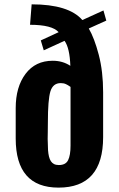

<svg xmlns="http://www.w3.org/2000/svg" viewBox="-20 -856 549 889"><path d="M201.7 -289.6Q201.7 -272.9 201.2 -242.7Q200.7 -226.6 200.7 -212.4Q201.2 -205.1 201.2 -198.2Q201.2 -177.7 202.4 -160.9Q203.6 -144 206.8 -131.1Q210 -118.2 215.6 -109.6Q221.2 -101.1 230.2 -96.4Q239.3 -91.8 252.4 -91.8Q284.2 -91.8 295.4 -114.5Q306.6 -137.2 306.6 -181.6V-453.6Q305.7 -454.1 301.5 -457Q297.4 -460 293.9 -461.9Q290.5 -463.9 285.4 -466.3Q280.3 -468.8 274.2 -470Q268.1 -471.2 261.2 -471.2Q225.1 -471.2 213.4 -432.9Q201.7 -394.5 201.7 -289.6ZM457.5 -221.2Q457.5 12.7 251 12.7Q52.7 12.7 52.7 -214.8V-355.5Q52.7 -453.6 98.4 -514.2Q144 -574.7 224.1 -574.7Q270 -574.7 305.7 -551.3Q302.7 -634.3 278.8 -667L182.6 -623L168.9 -668.9L251.5 -707Q221.2 -741.2 119.1 -741.2L126.5 -835.9Q298.3 -835.9 361.3 -763.2L459 -807.6L472.2 -760.7L391.1 -724.1Q417 -679.7 437.3 -602.3Q457.5 -524.9 457.5 -428.7Z"/></svg>

Font: Oswald
Style: DemiBold
Weight: 600
Designer: Vernon Adams
Foundry: Vernon Adams
Version: 3.0; ttfautohint (v0.95) -l 8 -r 50 -G 200 -x 0 -w "G" -W -c